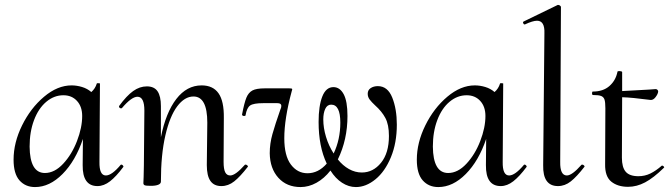

<svg xmlns="http://www.w3.org/2000/svg" viewBox="-20 -745 2711 778"><path d="M472 -78Q475 -78 478 -74.5Q481 -71 480 -69Q451 -30 426 -10.5Q401 9 375 9Q314 9 315 -76L316 -182Q286 -93 233.5 -40Q181 13 122 13Q83 13 59 -14Q35 -41 35 -98Q35 -167 69.5 -237Q104 -307 158.5 -353Q213 -399 270 -399Q291 -399 312.5 -392.5Q334 -386 350 -372Q366 -386 372 -406Q372 -408 377 -408Q387 -408 385 -405L383 -89Q382 -34 409 -34Q433 -34 469 -77Q470 -78 472 -78ZM237 -359Q199 -359 167.5 -332.5Q136 -306 118 -258.5Q100 -211 100 -151Q101 -44 162 -44Q201 -44 236 -81.5Q271 -119 292 -173.5Q313 -228 313 -275Q313 -313 292 -336Q271 -359 237 -359Z M975 -78Q979 -78 982.5 -74.5Q986 -71 984 -69Q953 -29 929 -10Q905 9 877 9Q847 9 832.5 -12Q818 -33 818 -76L820 -248Q820 -354 764 -354Q728 -354 698 -314Q668 -274 650 -196Q632 -118 632 -9Q632 -1 621.5 3.5Q611 8 591 8Q571 8 566 5.5Q561 3 561 -3Q561 -10 562 -28Q563 -46 563 -74L565 -297Q565 -353 537 -353Q513 -353 474 -307Q473 -306 470 -306Q466 -306 463.5 -309.5Q461 -313 463 -316Q493 -357 519.5 -376Q546 -395 575 -395Q605 -395 618.5 -375Q632 -355 632 -315V-189Q652 -289 694.5 -344Q737 -399 797 -399Q843 -399 865.5 -367Q888 -335 887 -267L886 -89Q886 -60 892.5 -47Q899 -34 913 -34Q934 -34 972 -77Q973 -78 975 -78Z M1588 -240Q1588 -166 1564 -108Q1540 -50 1501.5 -18.5Q1463 13 1422 13Q1393 13 1366 -4.5Q1339 -22 1319 -54Q1294 -22 1262.5 -4.5Q1231 13 1198 13Q1142 13 1108 -24.5Q1074 -62 1073 -124Q1073 -163 1084 -202Q1095 -241 1116 -301Q1120 -309 1120 -316Q1120 -327 1104 -327H1047Q1007 -327 993.5 -317.5Q980 -308 975 -278Q975 -275 969 -275Q965 -275 962.5 -277Q960 -279 961 -282Q970 -329 978.5 -349.5Q987 -370 1003 -378.5Q1019 -387 1053 -387H1152Q1162 -387 1163.5 -385Q1165 -383 1162 -375Q1132 -264 1132 -185Q1132 -114 1158.5 -78.5Q1185 -43 1226 -43Q1270 -43 1304 -82Q1271 -151 1271 -251Q1271 -316 1286 -354Q1301 -392 1331 -392Q1357 -392 1372.5 -363.5Q1388 -335 1388 -275Q1388 -179 1349 -99Q1369 -74 1394 -60Q1419 -46 1446 -46Q1492 -46 1524 -85.5Q1556 -125 1556 -194Q1556 -240 1541.5 -267Q1527 -294 1500 -318Q1486 -331 1478 -341.5Q1470 -352 1470 -365Q1470 -380 1482 -388Q1494 -396 1511 -396Q1551 -396 1569.5 -349.5Q1588 -303 1588 -240ZM1332 -123Q1359 -180 1359 -248Q1359 -321 1322 -321Q1306 -321 1298 -304Q1290 -287 1290 -261Q1290 -227 1301 -190.5Q1312 -154 1332 -123Z M2106 -78Q2109 -78 2112 -74.5Q2115 -71 2114 -69Q2085 -30 2060 -10.5Q2035 9 2009 9Q1948 9 1949 -76L1950 -182Q1920 -93 1867.5 -40Q1815 13 1756 13Q1717 13 1693 -14Q1669 -41 1669 -98Q1669 -167 1703.5 -237Q1738 -307 1792.5 -353Q1847 -399 1904 -399Q1925 -399 1946.5 -392.5Q1968 -386 1984 -372Q2000 -386 2006 -406Q2006 -408 2011 -408Q2021 -408 2019 -405L2017 -89Q2016 -34 2043 -34Q2067 -34 2103 -77Q2104 -78 2106 -78ZM1871 -359Q1833 -359 1801.5 -332.5Q1770 -306 1752 -258.5Q1734 -211 1734 -151Q1735 -44 1796 -44Q1835 -44 1870 -81.5Q1905 -119 1926 -173.5Q1947 -228 1947 -275Q1947 -313 1926 -336Q1905 -359 1871 -359Z M2181 -76 2186 -610Q2188 -661 2156 -661Q2139 -661 2107 -646H2106Q2102 -646 2100 -651Q2098 -656 2102 -658L2240 -725H2242Q2246 -725 2249.5 -722Q2253 -719 2253 -717L2250 -89Q2249 -34 2277 -34Q2298 -34 2336 -77Q2337 -78 2339 -78Q2343 -78 2346.5 -74.5Q2350 -71 2348 -69Q2317 -29 2293 -10Q2269 9 2241 9Q2179 9 2181 -76Z M2663 -74Q2666 -74 2669.5 -70.5Q2673 -67 2670 -65Q2628 -24 2594 -6Q2560 12 2525 12Q2483 12 2457 -9Q2431 -30 2432 -80L2433 -306Q2433 -331 2429.5 -341.5Q2426 -352 2416 -356Q2406 -360 2383 -360Q2379 -360 2379 -367Q2379 -374 2382 -374Q2424 -374 2449.5 -396.5Q2475 -419 2482 -454Q2482 -457 2489 -457Q2493 -457 2497 -456Q2501 -455 2501 -453V-376Q2525 -377 2610 -382Q2630 -384 2637 -384Q2641 -384 2644 -381Q2647 -378 2647 -374Q2646 -364 2636.5 -351.5Q2627 -339 2616 -340Q2540 -350 2501 -351L2500 -106Q2500 -67 2515.5 -49Q2531 -31 2567 -31Q2593 -31 2615.5 -42Q2638 -53 2662 -74Z"/></svg>

Font: Cormorant Upright Medium
Style: Regular
Weight: 500
Designer: Christian Thalmann (Catharsis Fonts)
Foundry: Catharsis Fonts
Version: Version 3.302